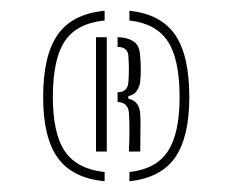

<svg xmlns="http://www.w3.org/2000/svg" viewBox="-20 -869 431 356"><path d="M174 -533Q114.5 -538.5 87.2 -576.2Q60 -614 60 -689Q60 -766.5 87.2 -805Q114.5 -843.5 174 -849V-831Q122.5 -826 100.2 -792.8Q78 -759.5 78 -689Q78 -621 100.5 -588.2Q123 -555.5 174 -550ZM158 -588V-800H178V-588ZM219 -588Q220 -607 220 -628Q220 -649 219 -660Q217.5 -679 198 -680V-698Q216.5 -698 218 -716Q219 -729.5 219 -739.5Q219 -749.5 218 -766Q216.5 -782 198 -782V-800Q215 -800 227.2 -792.5Q239.5 -785 240 -763Q241 -755 241 -740.8Q241 -726.5 240 -719Q239.5 -709.5 234 -701Q228.5 -692.5 218 -691V-686Q228.5 -684 234 -676.5Q239.5 -669 240 -657Q240.5 -651 240.5 -634.8Q240.5 -618.5 240.2 -603.8Q240 -589 240 -588ZM220 -533V-550Q269.5 -555.5 291.2 -588.5Q313 -621.5 313 -689Q313 -759 291.2 -792.2Q269.5 -825.5 220 -831V-849Q278 -843 304.5 -804.8Q331 -766.5 331 -689Q331 -614.5 304.5 -576.8Q278 -539 220 -533Z"/></svg>

Font: Big Shoulders Stencil Text Thin Thin
Style: Regular
Weight: 250
Version: Version 2.001